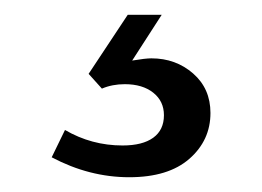

<svg xmlns="http://www.w3.org/2000/svg" viewBox="-20 -20 355 260"><path d="M185 59Q218 59 241.5 79.5Q265 100 265 133Q265 170 236.5 195Q208 220 155 220Q101 220 50 193L68 156Q104 177 146 177Q173 177 187.5 166.5Q202 156 202 136Q202 117 187.5 105.5Q173 94 149 94Q132 94 118 100L100 80L153 0H199L159 62Q177 59 185 59Z"/></svg>

Font: CST
Style: Regular
Weight: 400
Version: Version 1.00